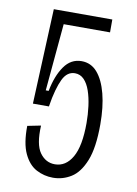

<svg xmlns="http://www.w3.org/2000/svg" viewBox="-79 -713 555 779"><g transform="rotate(10 199.0 -323.0)"><path d="M194 14Q157 14 125 -3Q93 -20 73.5 -61.5Q54 -103 55 -175L110 -186Q106 -108 130 -74.5Q154 -41 192 -41Q237 -41 263.5 -87Q290 -133 290 -228Q290 -263 285.5 -297.5Q281 -332 271.5 -359.5Q262 -387 246.5 -403Q231 -419 209 -419Q193 -419 180.5 -410Q168 -401 159 -382.5Q150 -364 142 -335.5Q134 -307 128 -268H62L79 -660H320V-607H129L104 -330H116Q128 -393 155.5 -432.5Q183 -472 227 -472Q266 -472 292 -442Q318 -412 332 -358Q346 -304 346 -232Q346 -136 324.5 -82.5Q303 -29 268.5 -7.5Q234 14 194 14Z"/></g></svg>

Font: Bricolage Grotesque 24pt Condensed ExtraLight
Style: Regular
Weight: 250
Width: 3
Designer: Mathieu Triay
Foundry: Atelier Triay
Version: Version 1.001;gftools[0.9.33.dev8+g029e19f]